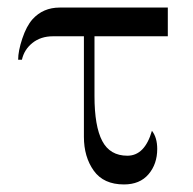

<svg xmlns="http://www.w3.org/2000/svg" viewBox="-20 -476 510 508"><path d="M424 -456V-380H230V-222Q230 -142 250.5 -103Q271 -64 317 -64Q363 -64 382 -130Q396 -112 396 -82Q396 -42 373 -15Q350 12 308 12Q254 12 228 -24.5Q202 -61 202 -114V-380H120Q88 -380 66 -362.5Q44 -345 38 -318H28Q28 -341 39 -374Q50 -407 66 -425Q94 -456 138 -456Z"/></svg>

Font: Old Standard TT
Style: Regular
Weight: 400
Designer: Alexey Kryukov <alexios@thessalonica.org.ru>
Version: Version 1.0